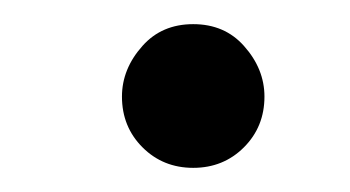

<svg xmlns="http://www.w3.org/2000/svg" viewBox="-20 -411 290 159"><path d="M199 -331Q199 -306 182 -289Q165 -272 140 -272Q115 -272 98 -289Q81 -306 81 -331Q81 -354 98 -373Q114 -391 140 -391Q166 -391 182 -373Q199 -354 199 -331Z"/></svg>

Font: Libra Serif Modern
Style: Italic
Weight: 400
Italic angle: -12°
Designer: Stefan Peev, Context Ltd
Foundry: Stefan Peev, Context Ltd
Version: Version 1.000